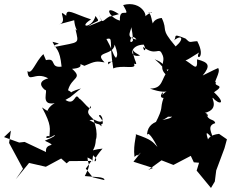

<svg xmlns="http://www.w3.org/2000/svg" viewBox="-77 -844 1163 951"><path d="M657 -2 723 -50 782 -27 868 -72 883 -40 909 -38 897 1 968 87 987 55 994 0 1035 -110 1047 -154 1008 -181C923 -172 958 -105 952 -159C912 -200 888 -188 831 -158C837 -162 870 -168 868 -133C924 -163 865 -155 956 -143C940 -196 942 -196 980 -153C973 -186 945 -221 989 -234C985 -258 950 -242 945 -285C953 -240 965 -301 917 -281C1023 -294 964 -365 978 -359C1007 -324 1048 -327 983 -387C1047 -428 976 -413 994 -437C976 -429 1018 -488 1004 -505C1018 -516 955 -484 927 -470C967 -519 958 -535 899 -550C903 -479 878 -530 827 -553C839 -534 852 -550 909 -584C886 -544 946 -553 900 -640C860 -638 867 -628 842 -653C763 -685 811 -657 775 -636C823 -679 840 -654 793 -614C712 -709 757 -687 724 -755C660 -749 666 -682 719 -680C658 -718 688 -766 653 -786C682 -765 692 -811 629 -751C668 -752 626 -845 533 -819C579 -740 512 -821 517 -742C465 -754 431 -828 512 -774C431 -750 486 -773 465 -762C435 -747 429 -717 414 -771C422 -730 454 -754 359 -713C412 -750 420 -730 396 -765C380 -703 306 -705 374 -748C282 -778 252 -806 251 -766C198 -809 267 -733 213 -723C306 -749 329 -749 290 -760C289 -672 348 -662 297 -699C314 -623 320 -638 196 -612C178 -631 253 -620 183 -637C201 -596 219 -605 228 -514C167 -506 206 -560 150 -546C161 -490 181 -479 138 -576C96 -536 82 -473 59 -492C64 -426 94 -493 162 -456C88 -436 154 -392 146 -399C165 -400 118 -319 194 -333C136 -301 153 -245 180 -251C135 -335 201 -262 131 -312C181 -220 169 -207 168 -169C144 -177 140 -138 203 -181C163 -174 238 -184 145 -147C220 -111 144 -143 151 -91L45 -141L18 -138L-57 -165L-23 -197L-32 -136L37 -8L1 44L67 -37L150 -18L226 -59L253 -35L266 -46L376 -47L348 -9L382 34L440 48C442 30 392 34 343 28C378 -41 358 -19 356 -69C315 -80 363 -64 383 -49C379 -24 382 -92 387 -71C427 -47 349 -13 431 -108C349 -100 398 -78 398 -163C390 -131 418 -170 385 -254C461 -210 421 -294 413 -270C457 -219 419 -216 366 -249C414 -259 431 -215 425 -219C345 -287 353 -283 373 -320C378 -279 331 -350 315 -356C292 -393 298 -316 247 -349C288 -375 241 -338 324 -406C234 -379 301 -378 260 -397C277 -463 336 -454 280 -503C358 -509 293 -540 341 -518C398 -543 402 -541 441 -535C383 -592 484 -566 491 -623C518 -552 498 -561 459 -525C459 -546 449 -532 517 -543C475 -571 499 -562 450 -651C487 -659 461 -644 484 -505C527 -525 605 -496 586 -529C622 -516 561 -559 588 -650C554 -603 569 -691 599 -648C533 -660 584 -697 571 -720C601 -592 549 -606 617 -569C560 -555 565 -622 635 -623C653 -588 633 -588 632 -612C694 -563 710 -613 725 -578C752 -531 691 -509 764 -459C740 -541 707 -540 689 -551C769 -484 709 -497 758 -500C718 -448 732 -407 666 -405C773 -366 771 -420 727 -374C741 -408 701 -359 733 -359C713 -300 736 -318 692 -233C771 -270 776 -264 736 -330C698 -255 731 -267 775 -266C754 -241 646 -264 651 -163C649 -213 688 -146 703 -116C678 -142 678 -151 593 -180C605 -183 581 -136 589 -67C618 -91 653 -97 610 -101C601 -70 597 -63 625 -94L584 -43L681 -12Z"/></svg>

Font: Hussar Lance
Style: Regular
Weight: 700
Foundry: Cannot Into Space Fonts, PlusOne Fonts
Version: Version 2.27